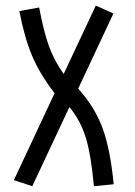

<svg xmlns="http://www.w3.org/2000/svg" viewBox="-20 -467 478 682"><path d="M313.5 194.3Q303.7 85 285.2 23.4Q266.6 -38.1 226.6 -86.9L94.7 194.3L29.3 172.9L173.8 -135.7Q120.1 -206.1 93.3 -270.5Q66.4 -335 48.8 -427.7L119.1 -440.4Q134.8 -356.4 153.3 -304.7Q171.9 -252.9 206.1 -204.1L320.3 -447.3L382.8 -418.9L257.8 -152.3Q317.4 -85.9 344.7 -10.7Q372.1 64.5 383.8 187.5Z"/></svg>

Font: Sudo Light
Style: Regular
Weight: 300
Monospace: yes
Designer: Jens Kutilek
Foundry: Jens Kutilek
Version: Version 0.040